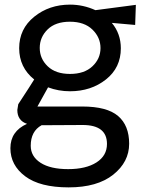

<svg xmlns="http://www.w3.org/2000/svg" viewBox="-20 -532 629 831"><path d="M503 -323Q503 -239 438.5 -188Q374 -137 283 -137Q233 -137 188 -154L142 -71H336Q443 -71 491 -30Q539 11 539 90Q539 169 470 224Q401 279 277 279Q153 279 89 231Q25 183 25 109.5Q25 36 97 4Q55 -10 55 -56L59 -81Q116 -168 128 -188Q63 -240 63 -323.5Q63 -407 128 -459.5Q193 -512 283 -512Q340 -512 393 -488L568 -511L565 -424L464 -433Q503 -386 503 -323ZM113 99Q113 145 155.5 172.5Q198 200 275 200Q352 200 397.5 171Q443 142 443 91Q443 9 338 9L160 10Q113 36 113 99ZM283 -212Q345 -212 380 -245Q415 -278 415 -324Q415 -370 380 -404Q345 -438 282.5 -438Q220 -438 186 -404.5Q152 -371 152 -324.5Q152 -278 186.5 -245Q221 -212 283 -212Z"/></svg>

Font: Belgrano
Style: Regular
Weight: 400
Version: Version 1.002